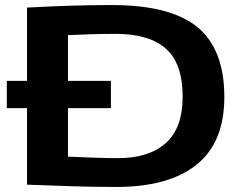

<svg xmlns="http://www.w3.org/2000/svg" viewBox="-20 -730 956 760"><path d="M7 -302V-410H87V-700Q180 -705 259 -707.5Q338 -710 423 -710Q655 -710 761.5 -622.5Q868 -535 868 -346Q868 -166 758 -78Q648 10 441 10Q345 10 258.5 7Q172 4 87 1V-302ZM448 -104Q569 -104 636 -163.5Q703 -223 703 -347Q703 -478 637 -537Q571 -596 438 -596Q394 -596 342 -594.5Q290 -593 249 -591V-410H419V-302H249V-110Q294 -108 348 -106Q402 -104 448 -104Z"/></svg>

Font: Georama Extended SemiBold
Style: Regular
Weight: 600
Width: 7
Designer: Jean-Baptiste Levee
Foundry: Production Type
Version: Version 1.000